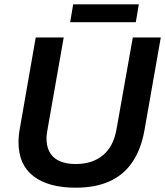

<svg xmlns="http://www.w3.org/2000/svg" viewBox="-20 -860 767 892"><path d="M332 12Q205 12 135.5 -41.5Q66 -95 66 -199Q66 -213 67.5 -229.5Q69 -246 72 -262L146 -686H276L201 -260Q200 -253 198 -240.5Q196 -228 196 -218Q196 -159 230.5 -128.5Q265 -98 332 -98Q409 -98 458 -138.5Q507 -179 521 -258L597 -686H727L651 -254Q635 -165 594 -105.5Q553 -46 487.5 -17Q422 12 332 12ZM306 -757 320 -840H625L611 -757Z"/></svg>

Font: Archivo SemiBold SemiBold
Style: Italic
Weight: 600
Italic angle: -10°
Version: Version 2.001